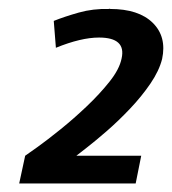

<svg xmlns="http://www.w3.org/2000/svg" viewBox="-20 -680 403 450"><path d="M25 -250 39 -315Q45 -319 68 -335.5Q91 -352 122 -377Q153 -402 183.5 -431Q214 -460 237 -489Q260 -518 265 -543Q276 -592 212 -592Q170 -592 111 -568L106 -631Q131 -641 164.5 -650.5Q198 -660 236 -659L237 -660V-659L238 -660V-659Q305 -659 338 -626.5Q371 -594 360 -542Q353 -514 332.5 -484Q312 -454 285 -425.5Q258 -397 231 -373.5Q204 -350 184 -334.5Q164 -319 159 -315H311L298 -250Z"/></svg>

Font: Epunda Sans ExtraBold
Style: Italic
Weight: 800
Italic angle: -12.0243°
Designer: Simon Atzbach
Foundry: typofactur
Version: Version 2.204; ttfautohint (v1.8.4.7-5d5b)